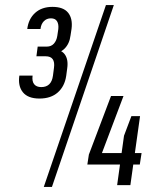

<svg xmlns="http://www.w3.org/2000/svg" viewBox="-20 -727 619 754"><path d="M135 -340Q90 -340 70 -364.5Q50 -389 56 -430H108Q105 -408 114 -396.5Q123 -385 142 -385Q182 -385 188 -430L192 -461Q195 -483 187 -494.5Q179 -506 159 -506H123L128 -544H164Q181 -544 191.5 -555.5Q202 -567 205 -586L209 -613Q211 -632 204 -643.5Q197 -655 180 -655Q163 -655 152 -643.5Q141 -632 139 -613H87Q92 -653 118 -676.5Q144 -700 186 -700Q229 -700 247.5 -677Q266 -654 261 -614L257 -588Q253 -555 233 -535.5Q213 -516 179 -516L182 -534Q219 -534 234 -514Q249 -494 244 -459L240 -429Q234 -388 207 -364Q180 -340 135 -340ZM396 -707H427L184 7H152ZM329 -120 416 -350H465L366 -88L352 -126H536L529 -81H323ZM467 -194 496 -271H530L492 0H440Z"/></svg>

Font: Pathway Extreme Condensed ExtraLight
Style: Italic
Weight: 250
Width: 3
Italic angle: -8°
Version: Version 1.001;gftools[0.9.26]